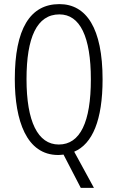

<svg xmlns="http://www.w3.org/2000/svg" viewBox="-20 -744 571 934"><path d="M479 -358C479 -607 400 -724 269 -724C126 -724 52 -603 52 -359C52 -157 109 10 263 10C271 10 280 9 289 8L373 170H437L341 -6C430 -44 479 -160 479 -358ZM109 -359C109 -561 159 -674 269 -674C369 -674 422 -566 422 -358C422 -150 370 -41 266 -41C164 -41 109 -153 109 -359Z"/></svg>

Font: Noto Sans Devanagari UI ExtraCondensed Light
Style: Regular
Weight: 300
Width: 2
Designer: Jelle Bosma - Monotype Design Team
Foundry: Monotype Imaging Inc.
Version: Version 2.004